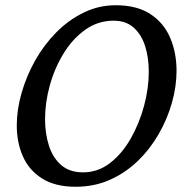

<svg xmlns="http://www.w3.org/2000/svg" viewBox="-20 -704 702 733"><path d="M422 -684Q503 -684 554.5 -650Q606 -616 630 -559Q654 -502 654 -434Q654 -374 636.5 -312Q619 -250 586 -192.5Q553 -135 506 -89.5Q459 -44 399.5 -17.5Q340 9 269 9Q190 9 140 -23Q90 -55 67 -108Q44 -161 44 -225Q44 -285 62.5 -349.5Q81 -414 114.5 -473.5Q148 -533 195 -580.5Q242 -628 299.5 -656Q357 -684 422 -684ZM414 -625Q354 -625 305.5 -590.5Q257 -556 222.5 -499.5Q188 -443 170 -377.5Q152 -312 152 -249Q152 -194 167 -147.5Q182 -101 214 -73.5Q246 -46 297 -46Q354 -46 400 -81.5Q446 -117 479 -175Q512 -233 530 -300Q548 -367 548 -430Q548 -484 534 -528Q520 -572 490.5 -598.5Q461 -625 414 -625Z"/></svg>

Font: Sedan
Style: Italic
Weight: 400
Italic angle: -13.8°
Designer: Sebastian Salazar
Foundry: Sebastian Salazar
Version: Version 1.100; ttfautohint (v1.8.4.7-5d5b)